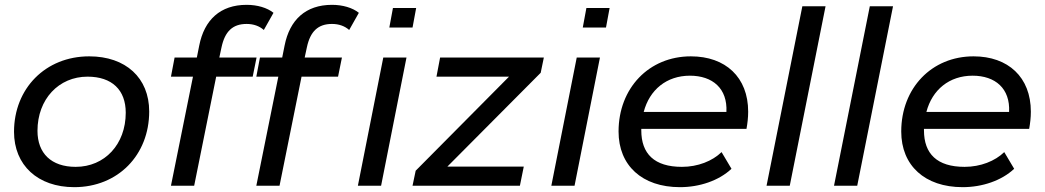

<svg xmlns="http://www.w3.org/2000/svg" viewBox="-20 -768 4320 794"><path d="M287 6C468 6 597 -127 597 -307C597 -446 500 -535 349 -535C168 -535 38 -402 38 -223C38 -85 136 6 287 6ZM293 -78C192 -78 135 -134 135 -227C135 -358 223 -451 342 -451C443 -451 500 -396 500 -302C500 -171 413 -78 293 -78Z M1000 -669C1029 -669 1053 -660 1071 -644L1111 -715C1085 -736 1044 -748 1000 -748C891 -748 825 -686 804 -580L794 -530H702L687 -451H778L687 0H783L874 -451H1025L1041 -530H887L896 -572C910 -638 942 -669 1000 -669Z M1353 -669C1382 -669 1406 -660 1424 -644L1464 -715C1438 -736 1397 -748 1353 -748C1244 -748 1178 -686 1157 -580L1147 -530H1055L1040 -451H1131L1040 0H1136L1227 -451H1378L1394 -530H1240L1249 -572C1263 -638 1295 -669 1353 -669ZM1605 -735 1590 -654H1686L1701 -735ZM1460 0H1556L1661 -530H1565Z M2229 -530H1800L1785 -451H2085L1699 -62L1686 0H2130L2146 -79H1830L2216 -467Z M2405 -735 2390 -654H2486L2501 -735ZM2260 0H2356L2461 -530H2365Z M3067 -235C3071 -257 3074 -281 3074 -306C3074 -449 2980 -535 2837 -535C2664 -535 2538 -404 2538 -224C2538 -84 2635 6 2792 6C2873 6 2953 -21 3005 -70L2964 -139C2926 -102 2866 -78 2800 -78C2686 -78 2632 -132 2632 -229V-235ZM2833 -455C2927 -455 2989 -402 2984 -305H2642C2666 -397 2737 -455 2833 -455Z M3150 0H3246L3394 -742H3298Z M3429 0H3525L3673 -742H3577Z M4236 -235C4240 -257 4243 -281 4243 -306C4243 -449 4149 -535 4006 -535C3833 -535 3707 -404 3707 -224C3707 -84 3804 6 3961 6C4042 6 4122 -21 4174 -70L4133 -139C4095 -102 4035 -78 3969 -78C3855 -78 3801 -132 3801 -229V-235ZM4002 -455C4096 -455 4158 -402 4153 -305H3811C3835 -397 3906 -455 4002 -455Z"/></svg>

Font: AWKNG-Font Medium
Style: Italic
Weight: 500
Italic angle: -11.3°
Designer: Awakening Church
Foundry: Awakening Church
Version: Version 1.700;PS 001.700;hotconv 1.0.88;makeotf.lib2.5.64775